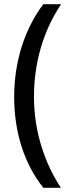

<svg xmlns="http://www.w3.org/2000/svg" viewBox="-20 -743 337 921"><path d="M48 -278C48 -108 97 44 188 158H272C189 31 143 -121 143 -279C143 -440 186 -592 273 -723H188C100 -607 48 -451 48 -278Z"/></svg>

Font: Noto Sans Lao ExtraCondensed Medium
Style: Regular
Weight: 500
Width: 2
Designer: Monotype Design Team
Foundry: Monotype Imaging Inc.
Version: Version 2.003